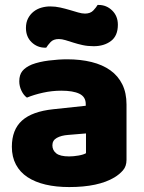

<svg xmlns="http://www.w3.org/2000/svg" viewBox="-20 -741 584 777"><path d="M260 -108Q277 -108 297.5 -111.5Q318 -115 328 -121V-201L256 -195Q228 -193 210 -183Q192 -173 192 -153Q192 -133 207.5 -120.5Q223 -108 260 -108ZM252 -501Q306 -501 350.5 -490Q395 -479 426.5 -456.5Q458 -434 475 -399.5Q492 -365 492 -318V-94Q492 -68 477.5 -51.5Q463 -35 443 -23Q378 16 260 16Q207 16 164.5 6Q122 -4 91.5 -24Q61 -44 44.5 -75Q28 -106 28 -147Q28 -216 69 -253Q110 -290 196 -299L327 -313V-320Q327 -349 301.5 -361.5Q276 -374 228 -374Q191 -374 154.5 -366Q118 -358 89 -346Q76 -355 67 -373.5Q58 -392 58 -412Q58 -438 70.5 -453.5Q83 -469 109 -480Q138 -491 177.5 -496Q217 -501 252 -501ZM183 -715Q204 -715 224 -710.5Q244 -706 262.5 -700.5Q281 -695 296.5 -690.5Q312 -686 324 -686Q346 -686 358 -699Q370 -712 375 -721H379Q411 -721 434 -698.5Q457 -676 457 -641Q457 -596 429 -575Q401 -554 359 -554Q335 -554 314.5 -558.5Q294 -563 277 -568.5Q260 -574 245 -578.5Q230 -583 218 -583Q196 -583 184.5 -570.5Q173 -558 167 -548H163Q131 -548 108 -570Q85 -592 85 -628Q85 -650 93.5 -666.5Q102 -683 116 -694Q130 -705 147.5 -710Q165 -715 183 -715Z"/></svg>

Font: Baloo Paaji 2 ExtraBold
Style: Regular
Weight: 800
Designer: Shuchita Grover, Noopur Datye and Ek Type
Foundry: Ek Type
Version: Version 1.640;hotconv 1.0.111;makeotfexe 2.5.65597; ttfautoh